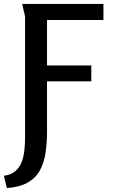

<svg xmlns="http://www.w3.org/2000/svg" viewBox="-50 -750 580 980"><path d="M-30 147Q8 142 30 122Q52 102 62 73.5Q72 45 75 12Q78 -21 78 -52V-666L63 -730H478V-648H190V-416H416V-335H190V-77Q190 -20 182.5 30Q175 80 154 119Q133 158 92 181.5Q51 205 -15 210Z"/></svg>

Font: Rosario SemiBold
Style: Regular
Weight: 600
Designer: Hector Gatti
Foundry: Omnibus Type
Version: Version 1.101; ttfautohint (v1.8.1.43-b0c9)